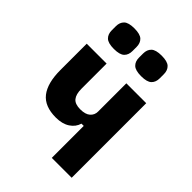

<svg xmlns="http://www.w3.org/2000/svg" viewBox="-216 -852 956 956"><g transform="rotate(45 262.5 -373.5)"><path d="M324 0V-225H308Q299 -194 270 -175Q241 -156 196 -156Q117 -156 81 -202Q45 -248 45 -340V-525H185V-348Q185 -309 200.5 -290Q216 -271 253 -271Q289 -271 306.5 -286.5Q324 -302 324 -326V-525H464V0ZM159 -602Q118 -602 102 -617.5Q86 -633 86 -660V-689Q86 -716 102 -731.5Q118 -747 159 -747Q200 -747 216 -731.5Q232 -716 232 -689V-660Q232 -633 216 -617.5Q200 -602 159 -602ZM351 -602Q310 -602 294 -617.5Q278 -633 278 -660V-689Q278 -716 294 -731.5Q310 -747 351 -747Q392 -747 408 -731.5Q424 -716 424 -689V-660Q424 -633 408 -617.5Q392 -602 351 -602Z"/></g></svg>

Font: IBM Plex Sans Condensed
Style: Bold
Weight: 700
Width: 3
Designer: Mike Abbink, Paul van der Laan, Pieter van Rosmalen
Foundry: Bold Monday
Version: Version 3.201